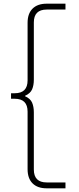

<svg xmlns="http://www.w3.org/2000/svg" viewBox="-20 -838 431 1044"><path d="M336 186H234Q184 186 157 159Q130 132 130 82V-231Q130 -301 60 -301H40V-331H60Q130 -331 130 -401V-714Q130 -764 157 -791Q184 -818 234 -818H336V-786H234Q164 -786 164 -716V-405Q164 -374 154.5 -352Q145 -330 116 -317V-315Q145 -302 154.5 -280Q164 -258 164 -227V84Q164 154 234 154H336Z"/></svg>

Font: Be Vietnam Pro Variable Thin
Style: Regular
Weight: 100
Designer: Lam Bao, Tony Le, Vietanh Nguyen
Foundry: Yellow Type Foundry
Version: Version 1.002